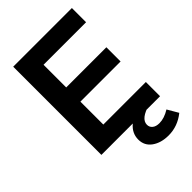

<svg xmlns="http://www.w3.org/2000/svg" viewBox="-276 -845 1147 1147"><g transform="rotate(-45 297.5 -271.5)"><path d="M71.5 -745H567.2V-625H207.8V-433.5H547.2V-313.5H207.8V-120H567.2V0H71.5ZM291.8 91.2Q291.8 37.8 336 0.5Q380.2 -36.8 446.8 -45H486.8V-11.2Q391 15 391 65.2Q391 85.8 406.8 98.6Q422.5 111.5 451 111.5Q492.2 111.5 538.2 83L578.2 151.5Q514.8 202.2 438 202.2Q374.8 202.2 333.2 172.5Q291.8 142.8 291.8 91.2Z"/></g></svg>

Font: Trafiko Sans Variable
Style: Regular
Weight: 400
Designer: Gumpita Rahayu / Trafiko
Foundry: Tokotype / Trafiko
Version: Version 0.001;FEAKit 1.0